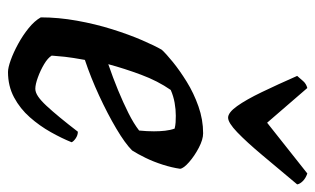

<svg xmlns="http://www.w3.org/2000/svg" viewBox="-178 -630 807 492"><g transform="rotate(90 226.0 -383.5)"><path d="M164 0Q153 0 133.5 -7Q114 -14 92 -26Q70 -38 51.5 -53Q33 -68 24 -84Q24 -129 32.5 -176.5Q41 -224 54.5 -267Q68 -310 82.5 -343.5Q97 -377 107 -394Q117 -405 138.5 -422.5Q160 -440 189 -458Q218 -476 252 -488Q286 -500 321 -500Q337 -500 358 -489Q379 -478 395 -464Q411 -450 412 -441Q409 -420 401.5 -396.5Q394 -373 384 -352.5Q374 -332 365 -318Q347 -300 309 -277.5Q271 -255 224.5 -233.5Q178 -212 133 -197Q127 -164 125 -145.5Q123 -127 122 -112Q128 -102 144 -92.5Q160 -83 178 -76.5Q196 -70 207 -70Q216 -70 226.5 -77Q237 -84 250.5 -98.5Q264 -113 280.5 -133Q297 -153 317 -179Q326 -179 334 -173.5Q342 -168 344 -163Q334 -138 318 -109.5Q302 -81 280 -56Q258 -31 229 -15.5Q200 0 164 0ZM144 -257Q179 -269 210.5 -282Q242 -295 269 -308.5Q296 -322 314 -336Q315 -346 315.5 -355.5Q316 -365 316 -374Q316 -389 314.5 -402.5Q313 -416 309 -427Q301 -429 293 -429.5Q285 -430 276 -430Q260 -430 243 -427Q226 -424 210 -417Q187 -384 171 -341Q155 -298 144 -257ZM281 -564Q268 -564 251.5 -587Q235 -610 215.5 -650.5Q196 -691 174 -741Q181 -749 187.5 -756.5Q194 -764 205 -767L294 -664L424 -767Q436 -763 443.5 -755.5Q451 -748 452 -741Q411 -692 377 -651.5Q343 -611 318.5 -587.5Q294 -564 281 -564Z"/></g></svg>

Font: Texturina Medium 12pt SemiBold
Style: Italic
Weight: 600
Italic angle: -11°
Version: Version 1.002